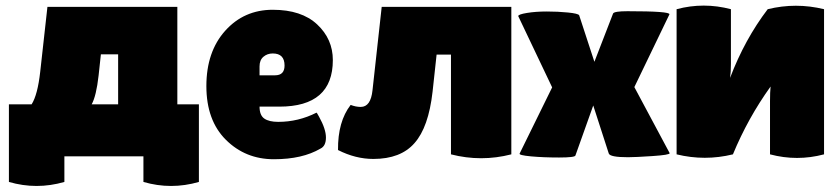

<svg xmlns="http://www.w3.org/2000/svg" viewBox="-20 -544 2896 668"><path d="M672 89Q575 117 479 89V0H204V89Q107 117 11 89V-181H90Q111 -214 120 -295L145 -520H597V-181H672ZM323 -281Q315 -210 299 -181H391V-355H331Z M1095 -27Q1032 10 933 10Q834 10 766 -57.5Q698 -125 698 -244.5Q698 -364 763.5 -437Q829 -510 929 -510Q1029 -510 1083.5 -459Q1138 -408 1138 -335Q1138 -173 952 -173H883Q883 -143 899.5 -131.5Q916 -120 948 -120Q1018 -120 1081 -152Q1082 -153 1090 -138Q1114 -95 1114 -65.5Q1114 -36 1095 -27ZM970 -316Q970 -358 929 -358Q910 -358 896.5 -346.5Q883 -335 883 -313V-282H937Q970 -282 970 -316Z M1759 -7Q1654 20 1549 -7V-354H1499L1485 -225Q1471 -101 1422 -46Q1374 9 1279 9Q1217 9 1156 -22Q1155 -121 1200 -179Q1218 -172 1235 -172Q1270 -172 1276 -230L1308 -520H1759Z M2113 -497Q2117 -505 2163 -505Q2313 -505 2309 -494L2187 -241Q2310 -11 2310 -11Q2310 -5 2250 -1Q2190 3 2165 3Q2102 3 2098 -10L2044 -177L1982 -3Q1980 4 1925 4Q1870 4 1827 0Q1784 -4 1788 -10L1901 -240Q1783 -487 1783 -488Q1783 -494 1813.5 -499Q1844 -504 1882.5 -504Q1921 -504 1956 -500.5Q1991 -497 1995 -491L2048 -329Z M2847 -7Q2753 18 2659 -7V-193Q2659 -224 2661 -243Q2582 -133 2530 -7Q2432 17 2334 -7V-512Q2428 -537 2523 -512V-322Q2523 -292 2520 -273Q2571 -407 2651 -512Q2749 -536 2847 -512Z"/></svg>

Font: Lilita One Rus
Style: Regular
Weight: 400
Designer: Juan Montoreano
Foundry: Juan Montoreano
Version: Version 1.002